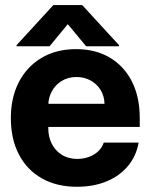

<svg xmlns="http://www.w3.org/2000/svg" viewBox="-20 -713 581 741"><path d="M276.8 7.8Q198.5 7.8 141.4 -24.7Q84.2 -57.1 53 -116.7Q21.9 -176.3 21.9 -257.4Q21.9 -336.4 52.8 -396.2Q83.8 -456 140.4 -489.7Q197.1 -523.4 273.6 -523.4Q348.9 -523.4 404.2 -490.4Q459.5 -457.4 489.4 -397.9Q519.3 -338.5 519.3 -258V-223.2H74.4V-312.3H383.4Q382.5 -343 368 -366.2Q353.5 -389.5 329.3 -402.6Q305.2 -415.8 275.2 -415.8Q243.2 -415.8 218.6 -400.9Q194 -385.9 180.4 -361.2Q166.7 -336.5 166.4 -306.8V-219.1Q166.1 -185.9 179.5 -158.9Q192.9 -131.9 218 -115.9Q243.2 -99.9 278.5 -99.6Q302.8 -99.9 323.5 -107.5Q344.2 -115.1 359.2 -129.3Q374.1 -143.5 380.5 -162.7H515Q505.9 -111 474.2 -72.7Q442.5 -34.4 392 -13.3Q341.6 7.8 276.8 7.8ZM171.3 -534.4H43.9V-538.7L185.9 -693.4H297.3L439.3 -538.7V-534.4H312.5L241.6 -619.7Z"/></svg>

Font: Inter Display V
Style: Regular
Weight: 400
Designer: Rasmus Andersson
Foundry: rsms
Version: Version 3.015;git-src